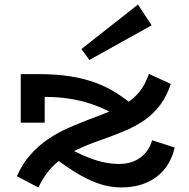

<svg xmlns="http://www.w3.org/2000/svg" viewBox="-20 -808 827 842"><path d="M633 -484 729 -440Q712 -388 684 -350Q656 -312 619 -285Q582 -258 535 -237.5Q488 -217 431 -197Q363 -174 310 -148Q257 -122 217.5 -84.5Q178 -47 148 14L54 -35Q79 -92 115.5 -132Q152 -172 195 -200.5Q238 -229 284.5 -249Q331 -269 375 -286Q424 -304 464.5 -320.5Q505 -337 537.5 -357.5Q570 -378 593.5 -408Q617 -438 633 -484ZM512 14Q459 14 408 -4.5Q357 -23 305.5 -55.5Q254 -88 199 -132L232 -187Q307 -140 374.5 -114.5Q442 -89 502 -89Q559 -89 597 -118Q635 -147 647 -193L746 -161Q733 -104 700.5 -65Q668 -26 620 -6Q572 14 512 14ZM71 -270V-483H147Q228 -483 290 -473Q352 -463 402 -444Q452 -425 494.5 -397.5Q537 -370 579 -335L519 -285Q488 -304 453.5 -321.5Q419 -339 377.5 -353Q336 -367 286 -375Q236 -383 176 -383V-270ZM372 -545 337 -593 585 -788 645 -697Z"/></svg>

Font: BioRhyme SemiExpanded SemiBold
Style: Regular
Weight: 600
Width: 6
Designer: Aoife Mooney
Foundry: Aoife Mooney Type
Version: Version 1.600;gftools[0.9.33]